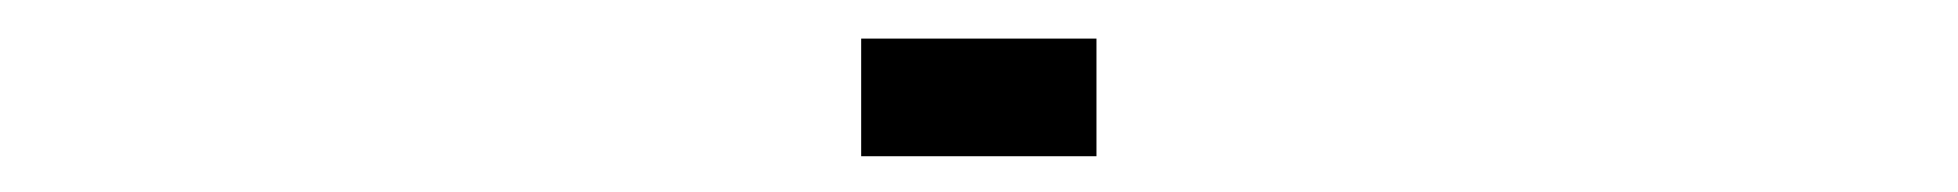

<svg xmlns="http://www.w3.org/2000/svg" viewBox="-20 -458 1040 102"><path d="M437.5 -437.5H562.5V-375H437.5Z"/></svg>

Font: HE신이문
Style: regular
Weight: 500
Monospace: yes
Designer: Taeyun An (WindowsTiger)
Version: v1.1